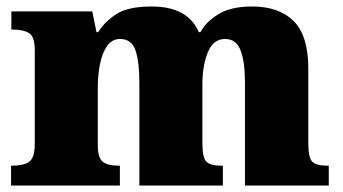

<svg xmlns="http://www.w3.org/2000/svg" viewBox="-20 -571 1056 591"><path d="M14 0V-61H18Q52 -61 69.5 -73Q87 -85 87 -128V-417Q87 -458 69.5 -469Q52 -480 19 -480H15V-536H264L277 -472H282Q302 -504 338 -527.5Q374 -551 447 -551Q558 -551 592 -472H597Q614 -504 652.5 -527.5Q691 -551 756 -551Q839 -551 884 -506Q929 -461 929 -360V-131Q929 -85 941.5 -73Q954 -61 988 -61H992V0H734V-317Q734 -381 720.5 -416Q707 -451 673 -451Q636 -451 619.5 -409.5Q603 -368 603 -312V-131Q603 -85 615.5 -73Q628 -61 662 -61H666V0H409V-317Q409 -381 397 -416Q385 -451 350 -451Q325 -451 310 -430Q295 -409 288 -375Q281 -341 281 -301V-125Q281 -85 296.5 -73Q312 -61 345 -61H349V0Z"/></svg>

Font: Noto Serif Tamil Black
Style: Regular
Weight: 900
Designer: Indian Type Foundry, Tom Grace, and the Monotype Design Team
Foundry: Monotype Imaging Inc.
Version: Version 2.004; ttfautohint (v1.8.4.7-5d5b)